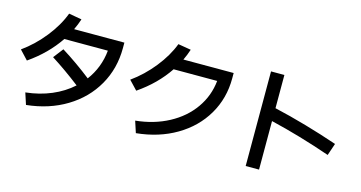

<svg xmlns="http://www.w3.org/2000/svg" viewBox="-85 -1162 2982 1587"><g transform="rotate(15 1406.0 -368.5)"><path d="M554.7 -231Q428.7 -328.6 306.6 -406.2L372.1 -491.2Q504.9 -408.2 628.4 -311Q671.4 -368.2 697.3 -435.1Q723.1 -502 730 -575.2H357.4Q260.7 -431.2 104.5 -323.2L33.2 -399.4Q136.7 -473.6 219.2 -577.4Q301.8 -681.2 341.8 -788.1L452.1 -768.6Q437.5 -722.7 414.6 -674.8H844.7V-627.9Q844.7 -452.6 762.7 -309.3Q680.7 -166 532.7 -76.4Q384.8 13.2 192.4 33.2L160.2 -65.4Q278.8 -78.1 379.2 -120.6Q479.5 -163.1 554.7 -231Z M1667.5 -567.4H1294.9Q1198.7 -423.8 1042 -316.4L970.7 -391.6Q1074.2 -465.8 1156.7 -569.1Q1239.3 -672.4 1279.3 -778.3L1389.6 -759.8Q1374 -711.4 1352.1 -666H1782.2V-620.1Q1782.2 -449.2 1700.2 -309.6Q1618.2 -169.9 1470.2 -82.8Q1322.3 4.4 1129.9 23.4L1097.7 -75.2Q1255.4 -91.3 1379.9 -158Q1504.4 -224.6 1579.3 -330.8Q1654.3 -437 1667.5 -567.4Z M2191.4 -364.3V50.8H2077.1V-758.8H2191.4V-474.6Q2322.3 -444.8 2465.1 -403.8Q2607.9 -362.8 2743.2 -316.4L2708 -212.9Q2439.5 -305.7 2191.4 -364.3Z"/></g></svg>

Font: Pretendard SemiBold
Style: Regular
Weight: 600
Designer: Base glyphs from Inter by Rasmus Andersson; Hangeul glyphs from Noto Sans CJK(Source Han Sans) by Jang Soo-young and Kan
Foundry: Kil Hyung-jin
Version: Version 1.309